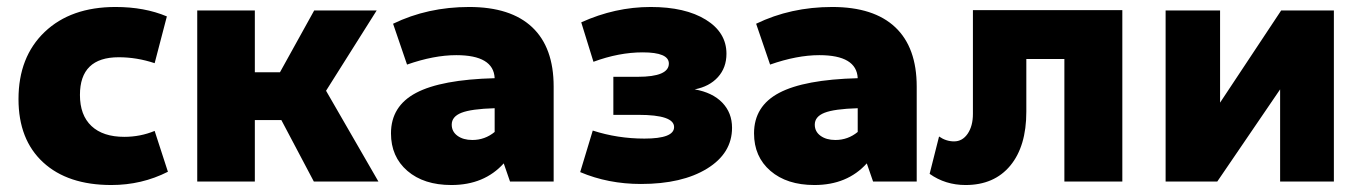

<svg xmlns="http://www.w3.org/2000/svg" viewBox="-20 -520 3903 550"><path d="M299 10Q174 10 103.5 -55Q33 -120 33 -236Q33 -357 108 -428.5Q183 -500 311 -500Q394 -500 458 -473L423 -339Q372 -356 320 -356Q209 -356 209 -248Q209 -190 242 -159Q275 -128 336 -128Q382 -128 423 -145L461 -28Q386 10 299 10Z M545 0V-490H710V-313H782L880 -490H1059L914 -260L1064 0H879L786 -176H710V0Z M1273 10Q1194 10 1147 -30.5Q1100 -71 1100 -138Q1100 -216 1172 -254Q1244 -292 1397 -296Q1394 -362 1287 -362Q1223 -362 1146 -335L1106 -452Q1205 -500 1324 -500Q1443 -500 1504.5 -442Q1566 -384 1566 -272V0H1441L1423 -52Q1367 10 1273 10ZM1274 -163Q1274 -143 1290.5 -131Q1307 -119 1333 -119Q1369 -119 1397 -142V-210Q1330 -208 1302 -197Q1274 -186 1274 -163Z M1816 7Q1722 7 1642 -27L1678 -146Q1749 -123 1826 -123Q1911 -123 1911 -156Q1911 -191 1809 -191H1737V-300H1807Q1896 -300 1896 -338Q1896 -370 1821 -370Q1753 -370 1680 -343L1645 -456Q1742 -500 1844 -500Q1943 -500 2002 -463.5Q2061 -427 2061 -366Q2061 -326 2036.5 -299Q2012 -272 1970 -264Q2021 -255 2049 -226Q2077 -197 2077 -154Q2077 -81 2005.5 -37Q1934 7 1816 7Z M2313 10Q2234 10 2187 -30.5Q2140 -71 2140 -138Q2140 -216 2212 -254Q2284 -292 2437 -296Q2434 -362 2327 -362Q2263 -362 2186 -335L2146 -452Q2245 -500 2364 -500Q2483 -500 2544.5 -442Q2606 -384 2606 -272V0H2481L2463 -52Q2407 10 2313 10ZM2314 -163Q2314 -143 2330.5 -131Q2347 -119 2373 -119Q2409 -119 2437 -142V-210Q2370 -208 2342 -197Q2314 -186 2314 -163Z M2746 10Q2688 10 2643 -22L2670 -129Q2690 -115 2713 -115Q2737 -115 2752 -137Q2767 -159 2767 -194V-491H3195V0H3029V-351H2920V-200Q2920 -101 2874 -45.5Q2828 10 2746 10Z M3319 0V-490H3475V-226L3650 -490H3801V0H3647V-264L3467 0Z"/></svg>

Font: Cantarell Extra Bold
Style: Regular
Weight: 800
Designer: Dave Crossland, Nikolaus Waxweiler, Florian Fecher, Jacques Le Bailly, Eben Sorkin, Alexei Vanyashin, Alexios Zavras, Em
Version: Version 0.303